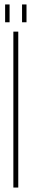

<svg xmlns="http://www.w3.org/2000/svg" viewBox="-20 -842 142 862"><path d="M3 -822H23V-742H3ZM79 -822H99V-742H79ZM40 -700H62V0H40Z"/></svg>

Font: Bebas Neue Light
Style: Regular
Weight: 300
Designer: Ryoichi Tsunekawa
Foundry: Ryoichi Tsunekawa
Version: Version 1.003;PS 001.003;hotconv 1.0.70;makeotf.lib2.5.58329